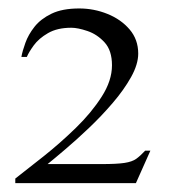

<svg xmlns="http://www.w3.org/2000/svg" viewBox="-20 -820 400 447"><path d="M296.4 -393.6H15.6V-404.3Q43.9 -426.3 82 -456.5Q120.1 -486.8 156.5 -522.2Q192.9 -557.6 216.8 -595Q240.7 -632.3 240.7 -668Q240.7 -702.6 223.4 -721.4Q206.1 -740.2 183.6 -747.8Q161.1 -755.4 146 -755.4Q113.3 -755.4 91.8 -742.9Q70.3 -730.5 58.6 -714.4Q46.9 -698.2 42.5 -687.5H29.8Q32.2 -701.2 39.1 -720.2Q45.9 -739.3 60.3 -757.6Q74.7 -775.9 99.9 -788.1Q125 -800.3 164.6 -800.3Q198.7 -800.3 230.2 -787.6Q261.7 -774.9 281.7 -751.5Q301.8 -728 301.8 -695.3Q301.8 -670.4 285.2 -640.6Q268.6 -610.8 242.4 -580.3Q216.3 -549.8 187 -522Q157.7 -494.1 131.8 -472.2Q106 -450.2 90.8 -438H216.3Q252 -438 269.8 -440.7Q287.6 -443.4 297.1 -450.2Q306.6 -457 317.9 -469.2H330.1Z"/></svg>

Font: Awami Nastaliq
Style: Regular
Weight: 400
Designer: Peter Martin, SIL International
Foundry: SIL International
Version: Version 3.100